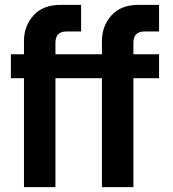

<svg xmlns="http://www.w3.org/2000/svg" viewBox="-20 -773 715 793"><path d="M637 -450H531V0H401V-450H209V0H79V-450H25V-549H79V-604Q79 -665 118 -709Q157 -753 231 -753H315V-643H254Q209 -643 209 -596V-549H401V-604Q401 -665 440 -709Q479 -753 553 -753H637V-643H576Q531 -643 531 -596V-549H637Z"/></svg>

Font: Viga
Style: Regular
Weight: 400
Designer: Oscar Yáñez
Foundry: Fontstage
Version: Version 1.001